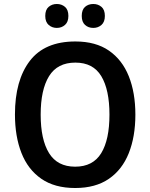

<svg xmlns="http://www.w3.org/2000/svg" viewBox="-20 -933 753 963"><path d="M659 -358Q659 -248 626 -165Q593 -82 526 -36Q459 10 357 10Q254 10 187 -36.5Q120 -83 87.5 -166Q55 -249 55 -359Q55 -530 129.5 -627.5Q204 -725 358 -725Q460 -725 526.5 -679Q593 -633 626 -550.5Q659 -468 659 -358ZM184 -358Q184 -233 226 -165Q268 -97 357 -97Q446 -97 487.5 -164.5Q529 -232 529 -358Q529 -483 488 -551Q447 -619 358 -619Q268 -619 226 -551Q184 -483 184 -358ZM207 -853Q207 -884 224 -898.5Q241 -913 265 -913Q289 -913 306 -898.5Q323 -884 323 -853Q323 -823 306 -808Q289 -793 265 -793Q241 -793 224 -808Q207 -823 207 -853ZM390 -853Q390 -884 406.5 -898.5Q423 -913 448 -913Q472 -913 489 -898.5Q506 -884 506 -853Q506 -823 489 -808Q472 -793 448 -793Q423 -793 406.5 -808Q390 -823 390 -853Z"/></svg>

Font: Noto Sans Gujarati SemiCondensed SemiBold
Style: Regular
Weight: 600
Width: 4
Designer: Jelle Bosma - Monotype Design Team, Universal Thirst
Foundry: Monotype Imaging Inc.
Version: Version 2.106; ttfautohint (v1.8.4.7-5d5b)